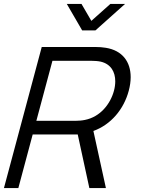

<svg xmlns="http://www.w3.org/2000/svg" viewBox="-76 -960 726 980"><path d="M411.3 -805 562.4 -940H487.4L390.3 -853.5L339.9 -940H264.9L343.3 -805ZM464.6 0 400.7 -291.5C490.4 -324 555.8 -402 581.1 -496.5C587.7 -521 591 -544.5 591 -566.3C591 -644.6 548.7 -702.3 464.4 -716C447.2 -719 429 -720 415 -720H137L-55.9 0H17.6L90.8 -273.5H320.8L380.1 0ZM109.6 -343.5 191.6 -649.5H394.1C406.1 -649.5 423.3 -648.5 437.5 -645.5C490.1 -633.4 512.3 -592.9 512.3 -544.9C512.3 -529.3 510 -512.9 505.6 -496.5C487.6 -429.5 436 -363.5 357.8 -348C341.9 -344.5 324.1 -343.5 312.1 -343.5Z"/></svg>

Font: Manrope
Style: RegularItalic
Weight: 400
Italic angle: -15°
Designer: Mikhail Sharanda
Foundry: Mikhail Sharanda
Version: Version 4.502;hotconv 1.0.109;makeotfexe 2.5.65596